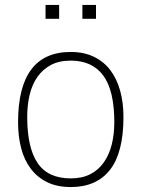

<svg xmlns="http://www.w3.org/2000/svg" viewBox="-20 -748 572 776"><path d="M266 8Q211 8 171 -11.5Q131 -31 104.5 -66Q78 -101 65.5 -149Q53 -197 53 -254Q53 -538 266 -538Q320 -538 360.5 -518Q401 -498 427 -463Q453 -428 466 -380Q479 -332 479 -276Q479 -131 424.5 -61.5Q370 8 266 8ZM266 -27Q312 -27 345 -44Q378 -61 399.5 -91.5Q421 -122 431.5 -163.5Q442 -205 442 -254Q442 -382 397.5 -442.5Q353 -503 266 -503Q219 -503 186 -485.5Q153 -468 131.5 -437.5Q110 -407 100 -365.5Q90 -324 90 -276Q90 -151 132 -89Q174 -27 266 -27ZM219 -672H164V-728H219ZM368 -672H313V-728H368Z"/></svg>

Font: Tanohe Sans ExtraLight
Style: Regular
Weight: 250
Designer: Village Type and Design LLC & Cristiano Sobral
Foundry: Cooper Hewitt Smithsonian Design Museum
Version: Version 1.00;September 29, 2021;FontCreator 13.0.0.2655 64-b